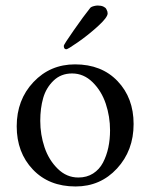

<svg xmlns="http://www.w3.org/2000/svg" viewBox="-20 -674 549 701"><path d="M41 -212.9Q41 -309.6 102.1 -374.3Q163.1 -439 253.9 -439Q351.1 -439 409.4 -377.7Q467.8 -316.4 467.8 -221.2Q467.8 -124.5 407.2 -58.8Q346.7 6.8 255.9 6.8Q158.7 6.8 99.9 -55.2Q41 -117.2 41 -212.9ZM127 -232.9Q127 -182.6 142.6 -136.2Q158.2 -89.8 190.7 -57.9Q223.1 -25.9 266.1 -25.9Q296.9 -25.9 319.8 -40.5Q342.8 -55.2 356 -80.3Q369.1 -105.5 375.5 -135.3Q381.8 -165 381.8 -198.2Q381.8 -248.5 366.2 -295.2Q350.6 -341.8 318.1 -373.8Q285.6 -405.8 243.2 -405.8Q202.6 -405.8 175.5 -379.6Q148.4 -353.5 137.7 -316.2Q127 -278.8 127 -232.9ZM212.9 -506.8Q212.9 -511.2 249.5 -563.7Q286.1 -616.2 310.1 -646Q311 -647 314.2 -648.7Q317.4 -650.4 324 -652.1Q330.6 -653.8 336.9 -653.8Q349.1 -653.8 357.2 -650.1Q365.2 -646.5 368.2 -640.9Q371.1 -635.3 372.1 -631.8Q373 -628.4 373 -625Q373 -610.4 337.2 -577.9Q301.3 -545.4 264.4 -519.8Q227.5 -494.1 222.2 -494.1Q212.9 -494.1 212.9 -506.8Z"/></svg>

Font: Crimson
Style: Roman
Weight: 400
Version: Version 0.8